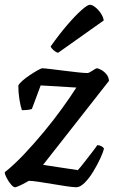

<svg xmlns="http://www.w3.org/2000/svg" viewBox="-30 -787 494 807"><path d="M33 0Q26 0 16 -12Q6 -24 -2 -39Q-10 -54 -10 -63Q30 -95 72 -139.5Q114 -184 155 -233.5Q196 -283 231 -331.5Q266 -380 291 -419L141 -428L104 -329Q91 -324 62 -324Q56 -341 51.5 -370Q47 -399 47 -427Q50 -435 63.5 -447Q77 -459 95 -471Q113 -483 128 -491.5Q143 -500 148 -500Q155 -500 180.5 -497Q206 -494 237.5 -490Q269 -486 297 -483Q325 -480 337 -480Q344 -480 358.5 -490Q373 -500 378 -500Q382 -500 394 -494Q406 -488 416.5 -476Q427 -464 428 -447L151 -94L297 -72Q304 -79 320.5 -100Q337 -121 354 -143Q371 -165 379 -177Q388 -177 396 -172.5Q404 -168 407 -163Q404 -148 391.5 -121Q379 -94 362 -66Q345 -38 326 -19Q307 0 291 0Q278 0 250.5 -4Q223 -8 191 -13.5Q159 -19 131.5 -23Q104 -27 91 -27Q76 -18 57.5 -9Q39 0 33 0ZM214 -565Q204 -568 194.5 -576.5Q185 -585 183 -592Q219 -643 253 -682.5Q287 -722 312.5 -744.5Q338 -767 348 -767Q357 -767 370 -757Q383 -747 393.5 -731.5Q404 -716 406 -701Z"/></svg>

Font: Texturina SemiBold
Style: Italic
Weight: 600
Italic angle: -11°
Designer: Guillermo Torres Carreño
Foundry: Omnibus-Type
Version: Version 1.002; ttfautohint (v1.8.3)